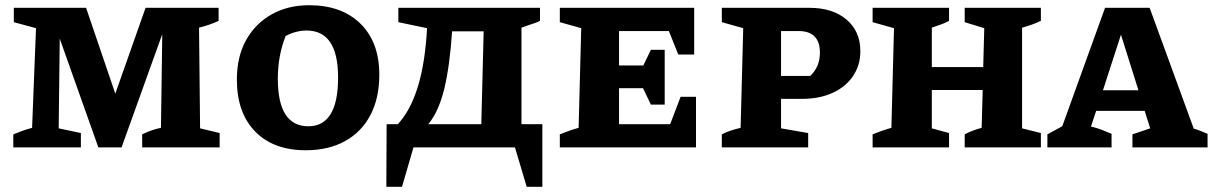

<svg xmlns="http://www.w3.org/2000/svg" viewBox="-20 -565 4649 736"><path d="M747 -73 822 -55V0H525V-50Q543 -59 562 -65.5Q581 -72 597 -75L602 -434L446 0H357L209 -417L205 -73L290 -55V0H31V-50Q48 -57 64.5 -63Q81 -69 103 -75L118 -457L33 -480V-535H310L422 -206L538 -535H818V-485Q801 -477 782 -470.5Q763 -464 743 -459Z M1152 11Q1028 11 958 -61Q888 -133 888 -260Q888 -348 923.5 -411.5Q959 -475 1021.5 -510Q1084 -545 1165 -545Q1290 -545 1362 -474Q1434 -403 1434 -279Q1434 -189 1400 -124Q1366 -59 1302.5 -24Q1239 11 1152 11ZM1162 -81Q1276 -81 1276 -268Q1276 -448 1155 -448Q1136 -448 1116 -443Q1096 -438 1075 -427Q1045 -352 1045 -263Q1045 -81 1162 -81Z M1461 151 1462 -89H1505Q1550 -137 1578 -221Q1606 -305 1615 -426L1617 -457L1507 -480V-535H2050V-485Q2040 -480 2032.5 -477.5Q2025 -475 2013.5 -471Q2002 -467 1979 -459V-89H2059V151H1999L1954 0H1565L1521 151ZM1713 -445Q1704 -311 1683 -224.5Q1662 -138 1622 -89H1825L1834 -445Z M2589 -194H2648V0H2126V-50Q2143 -57 2160 -63Q2177 -69 2198 -75L2208 -457L2126 -480V-535H2641V-356H2580L2544 -446H2353V-314H2446L2475 -374H2528V-164H2475L2445 -227H2353V-89H2549Z M3083 -535Q3172 -535 3225 -490Q3278 -445 3278 -369Q3278 -315 3250 -273.5Q3222 -232 3171.5 -209Q3121 -186 3054 -186H2974V-73L3078 -55V0H2747V-50Q2773 -64 2819 -75L2829 -457L2747 -480V-535ZM3041 -446H2974V-274H3086Q3123 -309 3123 -363Q3123 -446 3041 -446Z M3325 0V-50Q3342 -57 3359 -63Q3376 -69 3397 -75L3407 -457L3325 -480V-535H3618V-485Q3603 -477 3590.5 -472.5Q3578 -468 3552 -459V-308H3749L3753 -457L3678 -480V-535H3970V-485Q3936 -469 3898 -459V-73L3970 -55V0H3678V-50Q3695 -59 3710 -64.5Q3725 -70 3743 -75L3747 -220H3552V-73L3618 -55V0Z M4556 -72Q4570 -68 4581 -63.5Q4592 -59 4609 -52V0H4321V-50L4389 -73L4368 -140H4182L4162 -80Q4184 -75 4203 -67.5Q4222 -60 4241 -52V0H3995V-50L4052 -81L4216 -535H4387ZM4208 -219H4344L4277 -432Z"/></svg>

Font: Piazzolla SC
Style: Bold
Weight: 700
Designer: Juan Pablo del Peral
Foundry: Huerta Tipografica
Version: Version 1.330